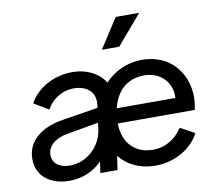

<svg xmlns="http://www.w3.org/2000/svg" viewBox="-86 -900 1151 1014"><g transform="rotate(-10 489.5 -393.0)"><path d="M206 12C277 12 339 -15 383 -61L374 0H466L477 -74C520 -20 588 12 668 12C776 12 867 -46 905 -121L828 -163C795 -112 742 -73 669 -73C576 -73 511 -136 510 -242H923C927 -259 931 -288 931 -310C931 -437 846 -551 693 -551C614 -551 544 -518 494 -464C462 -517 397 -551 320 -551C217 -551 127 -497 89 -424L167 -377C195 -428 248 -465 314 -465C375 -465 430 -431 421 -359L419 -342L226 -311C108 -292 33 -229 33 -135C33 -37 113 12 206 12ZM131 -140C131 -189 174 -224 242 -235L408 -264L404 -231C392 -140 316 -67 223 -67C168 -67 131 -94 131 -140ZM495 -640H588L723 -798H597ZM519 -322C540 -411 598 -468 692 -468C777 -468 839 -405 833 -322Z"/></g></svg>

Font: Mluvka Medium
Style: Italic
Weight: 500
Italic angle: -8°
Designer: Modified by Jiří Krblich, Original typeface by Gumpita Rahayu
Foundry: Gumpita Rahayu & Jiří Krblich
Version: Version 2.000;Glyphs 3.1.1 (3134)